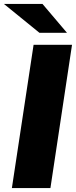

<svg xmlns="http://www.w3.org/2000/svg" viewBox="-29 -949 386 969"><path d="M31 0 140.5 -723H334.5L225.5 0ZM170 -783.5 -9 -929H185.5L309 -783.5Z"/></svg>

Font: Public Sans Thin Black
Style: Italic
Weight: 900
Italic angle: -8°
Version: Version 2.001